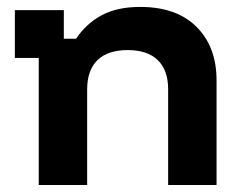

<svg xmlns="http://www.w3.org/2000/svg" viewBox="-20 -529 690 549"><path d="M90.8 0V-363.3H22.5V-500H162.5V-418.3H197.5Q226.7 -461.7 270.8 -485.4Q315 -509.2 380.8 -509.2Q485 -509.2 542.1 -452.1Q599.2 -395 599.2 -299.2V0H460.8V-273.3Q460.8 -328.3 431.2 -357.1Q401.7 -385.8 345 -385.8Q288.3 -385.8 258.8 -357.1Q229.2 -328.3 229.2 -273.3V0Z"/></svg>

Font: Funnel Display
Style: Bold
Weight: 700
Designer: NORD ID, Kristian Moeller
Foundry: Dicotype
Version: Version 1.000